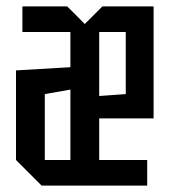

<svg xmlns="http://www.w3.org/2000/svg" viewBox="-20 -580 535 600"><path d="M30 -80V-360L200 -370V-480H50V-560H190L245 -505L300 -560H460V-210H290V-80H440V0H110ZM290 -280 373 -286V-480H290ZM120 -286V-80H200V-300Z"/></svg>

Font: Tektur Condensed
Style: Regular
Weight: 400
Width: 3
Designer: Adam Jagosz
Foundry: Adam Jagosz
Version: Version 1.005;gftools[0.9.30]